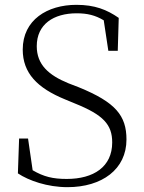

<svg xmlns="http://www.w3.org/2000/svg" viewBox="-20 -759 595 794"><path d="M259 15C402 15 503 -59 503 -182C503 -281 458 -336 306 -398L262 -415C182 -448 132 -491 132 -568C132 -659 202 -704 297 -704C341 -704 374 -696 409 -675L428 -549H467L471 -685C422 -719 372 -739 296 -739C176 -739 74 -677 74 -554C74 -457 134 -395 249 -348L290 -331C407 -284 444 -244 444 -170C444 -69 367 -19 256 -19C199 -19 161 -28 115 -55L96 -186H59L54 -42C99 -12 176 15 259 15Z"/></svg>

Font: Noto Serif CJK HK ExtraLight
Style: Regular
Weight: 200
Designer: Ryoko NISHIZUKA 西塚涼子 (kana & ideographs); Frank Grießhammer (Latin, Greek & Cyrillic); Wenlong ZHANG 张文龙 (bopomofo); San
Foundry: Adobe
Version: Version 2.001;hotconv 1.1.0;makeotfexe 2.6.0